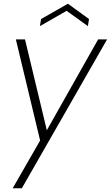

<svg xmlns="http://www.w3.org/2000/svg" viewBox="-20 -754 594 1029"><path d="M97 255 554 -543H506L231 -56L114 -543H65L195 -1L48 255ZM194 -614 337 -696 451 -614 457 -652 344 -734 200 -652Z"/></svg>

Font: Momo Neue ExtLt
Style: Italic
Weight: 200
Italic angle: -10°
Designer: Ninad Kale (Devanagari), Jonny Pinhorn (Latin)
Foundry: Indian Type Foundry
Version: 4.004